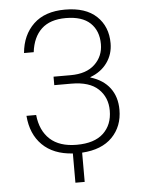

<svg xmlns="http://www.w3.org/2000/svg" viewBox="-58 -752 711 948"><g transform="rotate(-5 297.5 -278.0)"><path d="M277 5Q181 -1 126.5 -55Q72 -109 65 -200H113Q121 -122 168 -79Q215 -36 300 -36Q388 -36 432.5 -78Q477 -120 477 -190Q477 -256 433 -297.5Q389 -339 300 -339H215V-381H300Q378 -381 420 -421Q462 -461 462 -521Q462 -587 421.5 -625.5Q381 -664 300 -664Q222 -664 179.5 -624Q137 -584 128 -510H80Q88 -599 144 -652.5Q200 -706 300 -706Q402 -706 456 -655Q510 -604 510 -521Q510 -467 480 -425Q450 -383 396 -363V-361Q459 -342 492 -298Q525 -254 525 -190Q525 -108 473 -54.5Q421 -1 323 5V150H277Z"/></g></svg>

Font: PT Root UI Light
Style: Regular
Weight: 300
Designer: Vitaly Kuzmin
Foundry: ParaType Ltd.
Version: Version 2.000G